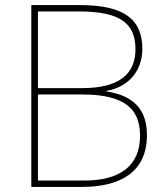

<svg xmlns="http://www.w3.org/2000/svg" viewBox="-20 -734 653 754"><path d="M294 -714H103V0H303C449 0 557 -56 557 -203C557 -293 516 -357 398 -375V-377C490 -393 539 -461 539 -542C539 -657 469 -714 294 -714ZM303 -388H129V-689H291C446 -689 512 -646 512 -541C512 -440 444 -388 303 -388ZM129 -363H300C443 -363 530 -325 530 -202C530 -79 447 -25 311 -25H129Z"/></svg>

Font: Noto Sans Ethiopic Thin
Style: Regular
Weight: 100
Designer: Monotype Design Team
Foundry: Monotype Imaging Inc.
Version: Version 2.102